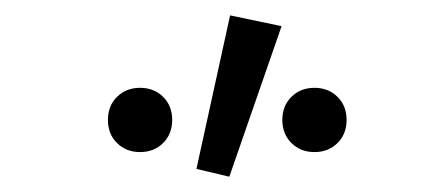

<svg xmlns="http://www.w3.org/2000/svg" viewBox="-20 -794 582 251"><path d="M193.1 -606.9Q181.2 -595.2 163.1 -595.2Q145 -595.2 133.1 -606.9Q121.1 -618.7 121.1 -637.2Q121.1 -655.8 133.1 -667.5Q145 -679.2 163.1 -679.2Q181.2 -679.2 193.1 -667.5Q205.1 -655.8 205.1 -637.2Q205.1 -618.7 193.1 -606.9ZM279.8 -563 236.8 -573.2 280.8 -773.9 348.1 -759.8ZM421.1 -606.9Q409.2 -595.2 391.1 -595.2Q373 -595.2 361.1 -606.9Q349.1 -618.7 349.1 -637.2Q349.1 -655.8 361.1 -667.5Q373 -679.2 391.1 -679.2Q409.2 -679.2 421.1 -667.5Q433.1 -655.8 433.1 -637.2Q433.1 -618.7 421.1 -606.9Z"/></svg>

Font: Source Sans Pro
Style: Regular
Weight: 400
Designer: Paul D. Hunt
Foundry: Adobe Systems Incorporated
Version: Version 3.006;hotconv 1.0.111;makeotfexe 2.5.65597